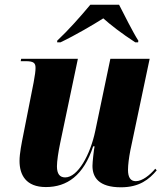

<svg xmlns="http://www.w3.org/2000/svg" viewBox="-20 -786 703 816"><path d="M223 -613V-606H237C302 -637 378 -682 419 -708C449 -681 495 -645 555 -606H567L568 -613C546 -647 506 -727 486 -766H364C324 -718 272 -659 223 -613ZM494 10C573 10 614 -24 646 -62L640 -69C617 -42 585 -16 557 -16C535 -16 524 -32 524 -64C524 -85 528 -116 534 -147L616 -536H449L385 -230C364 -129 311 -32 257 -32C234 -32 222 -47 222 -79C222 -101 228 -141 236 -179L311 -536H70L68 -526H89C125 -526 131 -517 131 -497C131 -485 129 -468 123 -436L79 -213C72 -178 63 -134 63 -102C63 -43 90 9 175 9C265 9 335 -40 376 -164H382C379 -151 373 -97 373 -81C373 -33 399 10 494 10Z"/></svg>

Font: Noto Serif Display SemiCondensed ExtraBold
Style: Italic
Weight: 800
Width: 4
Italic angle: -12°
Designer: Monotype Design Team
Foundry: Monotype Imaging Inc.
Version: Version 2.009